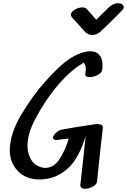

<svg xmlns="http://www.w3.org/2000/svg" viewBox="-20 -1166 790 1195"><path d="M586 -394Q601 -394 611 -388.5Q621 -383 620 -370Q611 -297 605.5 -242Q600 -187 596 -151L584 -36Q582 -18 557.5 -4.5Q533 9 509 9Q495 9 487 3Q479 -3 480 -15Q485 -63 499.5 -191.5Q514 -320 513 -319Q490 -239 452 -178Q414 -117 353 -82Q326 -66 293 -57.5Q260 -49 226 -49Q154 -49 106 -88Q41 -142 41 -231Q41 -332 111.5 -451Q182 -570 263 -660Q325 -730 381 -776.5Q437 -823 501 -841Q524 -847 541 -847Q579 -847 598.5 -824Q618 -801 618 -760Q618 -740 616 -730Q613 -712 587.5 -699Q562 -686 538 -686Q524 -686 516.5 -691.5Q509 -697 511 -708Q514 -726 514 -737Q514 -762 500 -776Q464 -753 459 -749Q349 -668 249 -511Q205 -442 178 -380Q151 -318 151 -258Q151 -220 167.5 -184Q184 -148 216 -133Q241 -121 262 -121Q315 -121 351 -176.5Q387 -232 408 -304Q364 -298 342 -296L332 -295Q310 -295 310 -309Q310 -322 328 -339Q346 -356 363 -359Q460 -377 572 -393Q576 -394 586 -394ZM427 -1059Q421 -1067 421 -1074Q421 -1091 445 -1105.5Q469 -1120 493 -1120Q511 -1120 520 -1110L579 -1043L656 -1119Q668 -1131 683.5 -1138.5Q699 -1146 715 -1146Q723 -1146 727 -1145Q737 -1143 743.5 -1136Q750 -1129 750 -1121Q750 -1112 742 -1104L708 -1069Q691 -1052 659 -1020.5Q627 -989 603 -967Q594 -959 580 -953.5Q566 -948 553 -948Q543 -948 536 -951Q528 -953 523 -958Q513 -963 511 -966Z"/></svg>

Font: Sedgwick Ave
Style: Regular
Weight: 400
Designer: Kevin Burke, Pedro Vergani
Foundry: Google, Inc.
Version: Version 1.000